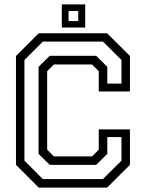

<svg xmlns="http://www.w3.org/2000/svg" viewBox="-20 -851 662 871"><path d="M155.5 0 52.5 -103V-597L155.5 -700H466L569.5 -597V-436H428V-528L397.5 -558.5H224.5L194 -528V-172L224.5 -141.5H397.5L428 -172V-264H569.5V-103L466 0ZM174.2 -38.8H447.2L531 -122.2V-229.2H466.8V-153.2L416 -103H205.8L155 -153.2V-547.8L205.8 -598H416L466.8 -547.8V-471.8H531V-578.8L447.2 -662.2H174.2L90.8 -578.8V-122.2ZM260.5 -726V-831H366.5V-726ZM291 -755.5H335V-801H291Z"/></svg>

Font: Tourney Thin
Style: Regular
Weight: 100
Designer: Tyler Finck
Foundry: Etcetera Type Co
Version: Version 1.015